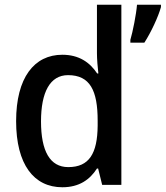

<svg xmlns="http://www.w3.org/2000/svg" viewBox="-20 -780 699 810"><path d="M243 10C314 10 359 -22 389 -69H394L411 0H492V-760H389V-555C389 -532 392 -494 395 -470H390C359 -517 313 -549 243 -549C124 -549 48 -452 48 -269C48 -86 123 10 243 10ZM659 -750V-760H558C555 -721 540 -645 530 -612V-600H589C617 -643 648 -710 659 -750ZM268 -75C191 -75 153 -142 153 -268C153 -391 191 -463 267 -463C360 -463 392 -398 392 -271V-250C391 -132 356 -75 268 -75Z"/></svg>

Font: Noto Sans Lao SemiCondensed Medium
Style: Regular
Weight: 500
Width: 4
Designer: Monotype Design Team
Foundry: Monotype Imaging Inc.
Version: Version 2.003